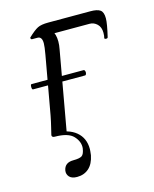

<svg xmlns="http://www.w3.org/2000/svg" viewBox="-88 -447 530 662"><g transform="rotate(-15 176.5 -116.0)"><path d="M33 -187Q33 -196 37 -196H223Q225 -196 226.5 -193Q228 -190 228 -187Q228 -183 226.5 -180Q225 -177 223 -177H37Q33 -177 33 -187ZM110 0 68 -13Q119 -12 146 10.5Q173 33 173 72Q173 78 171 94Q165 124 148 139Q131 154 106 154Q87 154 78.5 144.5Q70 135 72 122Q77 95 108 95Q130 95 138.5 89.5Q147 84 150 63Q152 40 133.5 20Q115 0 67 0Q57 0 57 -8Q58 -13 63 -33Q68 -53 72 -74L109 -281Q114 -309 114 -321Q114 -345 98 -345H78Q76 -345 74.5 -347.5Q73 -350 74 -352Q96 -373 109 -379.5Q122 -386 147 -386H298Q322 -386 332.5 -378.5Q343 -371 343 -349Q343 -330 332 -284Q331 -280 325 -280.5Q319 -281 320 -285Q322 -291 322 -303Q322 -323 310.5 -334Q299 -345 284 -345H119L120 -369Q141 -369 152.5 -355Q164 -341 164 -314Q164 -301 161 -286Z"/></g></svg>

Font: Cormorant Garamond
Style: Italic
Weight: 400
Italic angle: -10°
Designer: Christian Thalmann (Catharsis Fonts)
Foundry: Catharsis Fonts
Version: Version 4.000